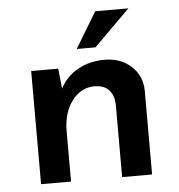

<svg xmlns="http://www.w3.org/2000/svg" viewBox="-48 -669 665 715"><g transform="rotate(-5 284.5 -312.0)"><path d="M492 -314V0H380V-274Q378 -307 360.5 -326Q343 -345 308 -346Q256 -346 222.5 -301.5Q189 -257 189 -188V0H77V-423H178L186 -348Q209 -392 252.5 -416.5Q296 -441 353 -441Q412 -441 451.5 -405.5Q491 -370 492 -314ZM323 -490H253L334 -624H458Z"/></g></svg>

Font: Josefin Sans SemiBold
Style: Regular
Weight: 600
Designer: Santiago Orozco
Foundry: Typemade
Version: Version 2.000